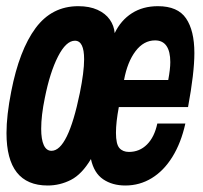

<svg xmlns="http://www.w3.org/2000/svg" viewBox="-20 -576 640 606"><path d="M0.5 -156Q0.5 -211.5 15.5 -287.5Q41 -418 92.2 -487.2Q143.5 -556.5 227 -556.5Q262.5 -556.5 287.8 -545Q313 -533.5 326.5 -514.2Q340 -495 342 -471.5Q361.5 -512 396.2 -534.2Q431 -556.5 478.5 -556.5Q541 -556.5 567.2 -518Q593.5 -479.5 593.5 -408.5Q593.5 -346 573.5 -238H355Q346 -190 346 -157Q346 -121 356.8 -108.8Q367.5 -96.5 387 -96.5Q420.5 -96.5 444 -120Q467.5 -143.5 476.5 -186H565Q551.5 -125 524.2 -81Q497 -37 459 -13.8Q421 9.5 375.5 9.5Q334.5 9.5 305.5 -10.2Q276.5 -30 267 -74Q238.5 -26 203.8 -8.2Q169 9.5 130.5 9.5Q0.5 9.5 0.5 -156ZM232 -282.5Q245.5 -349 245.5 -389Q245.5 -447.5 216.5 -447.5Q188.5 -447.5 163 -397.5Q137.5 -347.5 121.5 -267Q110 -211.5 110 -169.5Q110 -136 118.2 -118Q126.5 -100 142.5 -100Q194.5 -100 232 -282.5ZM517.5 -380Q517.5 -413.5 505.5 -431Q493.5 -448.5 469.5 -448.5Q433.5 -448.5 407.8 -414.5Q382 -380.5 371.5 -323.5H511Q517.5 -358.5 517.5 -380Z"/></svg>

Font: JuliaMono ExtraBold
Style: Italic
Weight: 800
Italic angle: -9°
Monospace: yes
Designer: cormullion
Foundry: corm
Version: Version 0.057; ttfautohint (v1.8.4)